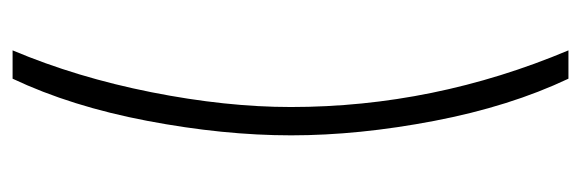

<svg xmlns="http://www.w3.org/2000/svg" viewBox="-329 -474 923 305"><g transform="rotate(90 132.5 -321.5)"><path d="M105 120H60Q103 18 126.5 -100.5Q150 -219 150 -322Q150 -549 60 -763H105Q149 -670 172 -550Q195 -430 195 -322.5Q195 -215 172 -94Q149 27 105 120Z"/></g></svg>

Font: Khand Light
Style: Regular
Weight: 300
Designer: Devanagari: Sanchit Sawaria, Jyotish Sonowal; Latin: Satya Rajpurohit
Foundry: Indian Type Foundry
Version: Version 1.101;PS 1.0;hotconv 1.0.78;makeotf.lib2.5.61930; tt